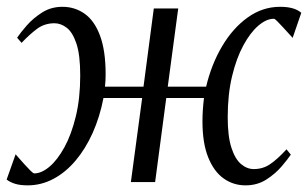

<svg xmlns="http://www.w3.org/2000/svg" viewBox="-33 -548 927 578"><path d="M50.5 10Q27.5 10 12.2 5.2Q-3 0.5 -13 -7.5L14 -83.5Q15.5 -82 23.2 -73Q31 -64 40.8 -53.2Q50.5 -42.5 58.8 -34.2Q67 -26 70 -26Q92 -26 116 -46.2Q140 -66.5 161 -104.8Q182 -143 195.2 -197.5Q208.5 -252 208.5 -320.5Q208.5 -383 197 -417Q185.5 -451 167.8 -464.5Q150 -478 131 -478Q101 -478 78.5 -461.2Q56 -444.5 32 -419L18.5 -434.5Q28.5 -449.5 47.5 -471.2Q66.5 -493 93.5 -510.2Q120.5 -527.5 155 -527.5Q192.5 -527.5 222 -506.5Q251.5 -485.5 268.2 -440.5Q285 -395.5 285 -324Q285 -314.5 284.5 -305Q284 -295.5 283 -287H399L430 -522.5H503.5L472 -287H587.5Q603.5 -354.5 635.8 -409Q668 -463.5 712.8 -495.5Q757.5 -527.5 810 -527.5Q832.5 -527.5 848 -523Q863.5 -518.5 874 -509.5L848 -434Q846 -436 838.2 -444.8Q830.5 -453.5 820.5 -464.2Q810.5 -475 802.5 -483.2Q794.5 -491.5 791.5 -491.5Q769 -491.5 744.8 -470.8Q720.5 -450 699.5 -411.2Q678.5 -372.5 665.5 -318Q652.5 -263.5 652.5 -195.5Q652.5 -138 663.5 -103.8Q674.5 -69.5 692.5 -54.2Q710.5 -39 731 -39Q758.5 -39 780.2 -53.8Q802 -68.5 829.5 -98.5L842.5 -82.5Q833.5 -69 814.8 -47Q796 -25 768.8 -7.5Q741.5 10 706 10Q669.5 10 640.2 -10.8Q611 -31.5 593.8 -74.2Q576.5 -117 576.5 -183Q576.5 -198.5 577.5 -215Q578.5 -231.5 581 -253H467.5L434 0H361L395 -253H278.5Q267.5 -196 246 -148Q224.5 -100 194.5 -64.5Q164.5 -29 127.8 -9.5Q91 10 50.5 10Z"/></svg>

Font: Merriweather 96pt Light
Style: Italic
Weight: 300
Italic angle: -7.8°
Version: Version 2.101